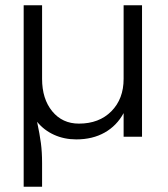

<svg xmlns="http://www.w3.org/2000/svg" viewBox="-20 -520 640 730"><path d="M280 -50Q357 -50 403.5 -97Q450 -144 450 -220V-500H520V0H450V-90Q424 -42 378 -16Q332 10 270 10Q224 10 185.5 -7.5Q147 -25 121 -57Q131 -10 135.5 24Q140 58 140 100V190H70V-500H140V-220Q140 -144 178.5 -97Q217 -50 280 -50Z"/></svg>

Font: Goli Light
Style: Regular
Weight: 300
Designer: jaikishan Patel
Foundry: MagicType
Version: Version 1.000